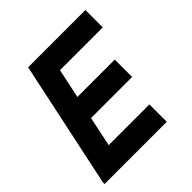

<svg xmlns="http://www.w3.org/2000/svg" viewBox="-186 -842 984 984"><g transform="rotate(-45 306.0 -350.0)"><path d="M18 -12 164 -700H579V-574H269L235 -414H506V-288H208L174 -126H469V0H18Z"/></g></svg>

Font: Space Mono
Style: Bold Italic
Weight: 700
Italic angle: -12°
Monospace: yes
Designer: Colophon Foundry / Benjamin Critton
Foundry: Colophon Foundry
Version: Version 1.000;PS 1.000;hotconv 1.0.81;makeotf.lib2.5.63406